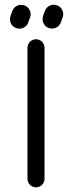

<svg xmlns="http://www.w3.org/2000/svg" viewBox="-20 -803 309 823"><path d="M170.9 -36.6V-598.1C170.9 -618.2 154.3 -634.8 134.3 -634.8C114.3 -634.8 97.7 -618.2 97.7 -598.1V-36.6C97.7 -16.6 114.3 0 134.3 0C154.3 0 170.9 -16.6 170.9 -36.6ZM101.1 -706.5 108.9 -728C110.4 -732.4 111.3 -736.8 111.3 -741.7C111.3 -764.2 93.3 -782.2 70.8 -782.2C53.2 -782.2 38.6 -771.5 32.7 -755.4L24.9 -733.9C23.4 -729.5 22.9 -725.1 22.9 -720.2C22.9 -697.8 40.5 -680.2 63 -680.2C80.6 -680.2 95.2 -690.4 101.1 -706.5ZM240.7 -707 248.5 -728.5C250 -732.9 251 -737.3 251 -742.2C251 -764.6 232.9 -782.7 210.4 -782.7C192.9 -782.7 178.2 -772 172.4 -755.9L164.6 -734.4C163.1 -730 162.6 -725.6 162.6 -720.7C162.6 -698.2 180.2 -680.7 202.6 -680.7C220.2 -680.7 234.9 -690.9 240.7 -707Z"/></svg>

Font: Velvelyne
Style: Regular
Weight: 400
Designer: Manon Van der Borght et Mariel Nils
Foundry: Velvetyne
Version: Version 1.070;Glyphs 3.3.1 (3343)